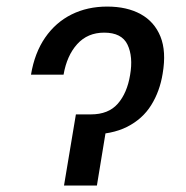

<svg xmlns="http://www.w3.org/2000/svg" viewBox="-20 -573 576 593"><path d="M75.7 -342.3Q86.9 -409.7 119.4 -456.8Q151.9 -503.9 200.9 -528.3Q250 -552.7 311 -552.7Q372.1 -552.7 414.6 -529.3Q457 -505.9 475.6 -460Q494.1 -414.1 482.4 -345.7Q473.6 -291 447 -248.3Q420.4 -205.6 372.8 -181.4Q325.2 -157.2 252.9 -157.2H227.5L238.3 -219.7H260.7Q314.9 -219.7 343.8 -252.7Q372.6 -285.6 381.8 -341.3Q391.6 -397.9 373.8 -435.1Q356 -472.2 301.8 -472.2Q250.5 -472.2 218.5 -436.8Q186.5 -401.4 176.3 -342.3ZM214.4 -219.7H315.4L279.3 0H177.7Z"/></svg>

Font: Inter 18pt
Style: Italic
Weight: 400
Italic angle: -9.3988°
Designer: Rasmus Andersson
Foundry: rsms
Version: Version 4.001;git-66647c0bb